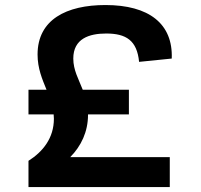

<svg xmlns="http://www.w3.org/2000/svg" viewBox="-20 -762 818 782"><path d="M505 -296V-396.5H317C300 -440 278.5 -476.5 278.5 -523.5C278.5 -604.5 343 -625.5 412.5 -625.5C493.5 -625.5 538 -597.5 546.5 -510L679.5 -523.5C685 -665.5 586.5 -741.5 409.5 -741.5C251 -741.5 133 -682.5 133 -540C133 -483 152 -439.5 169.5 -396.5H96V-296H198.5C199 -290.5 199.5 -284.5 199.5 -278.5C199.5 -199.5 154.5 -144 96 -107V0H671.5V-122H266C310.5 -167 338.5 -225.5 338.5 -294.5V-296Z"/></svg>

Font: Monaspace Neon Wide
Style: Bold
Weight: 700
Width: 7
Designer: Riley Cran & the Lettermatic Team
Foundry: Lettermatic
Version: Version 1.000 (Monaspace Neon)